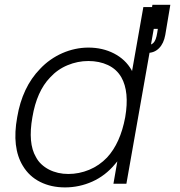

<svg xmlns="http://www.w3.org/2000/svg" viewBox="-20 -780 765 815"><path d="M649 -750 516.5 0H461.5L478 -95L467.5 -82.5Q427 -34 371.8 -9.2Q316.5 15.5 256 15.5Q197 15.5 150.5 -7.8Q104 -31 77 -76Q29.5 -154 53 -282.5Q74.5 -410 150 -487.5Q170 -509 194.2 -526Q218.5 -543 244.8 -554.5Q271 -566 299 -572Q327 -578 355 -578Q415.5 -578 464 -553Q512.5 -528 538.5 -482.5L540.5 -478L588.5 -750ZM511.5 -282.5Q530 -390.5 495 -452Q475 -486.5 438.2 -503.8Q401.5 -521 355 -521Q309.5 -521 266.8 -503.2Q224 -485.5 192.5 -451Q136 -392.5 117.5 -282.5Q98 -172 132.5 -113.5Q141.5 -96 155.8 -82.8Q170 -69.5 188 -60.2Q206 -51 226.8 -46.2Q247.5 -41.5 270 -41.5Q315.5 -41.5 358.5 -59.2Q401.5 -77 434.5 -111.5Q491 -172.5 511.5 -282.5ZM606.5 -555.5Q601.5 -555.5 597.8 -555.8Q594 -556 591.5 -556.5L601 -588.5Q614 -588 622.2 -591.8Q630.5 -595.5 636 -604.2Q641.5 -613 644.5 -626.2Q647.5 -639.5 650 -657.5H609.5L627 -759.5H703L681.5 -631.5Q675 -595.5 655.2 -575.5Q635.5 -555.5 606.5 -555.5Z"/></svg>

Font: Russisch Sans Light
Style: Italic
Weight: 300
Italic angle: -10°
Designer: Michael Sharanda (font) & Cristiano Sobral (main changes)
Foundry: Michael Sharanda
Version: Version 2.00;September 8, 2020;FontCreator 13.0.0.2681 64-bi